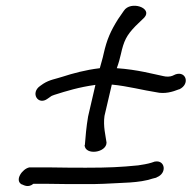

<svg xmlns="http://www.w3.org/2000/svg" viewBox="-20 -658 655 656"><path d="M143 -321 153 -328C155 -330 160 -332 166 -334C207 -347 249 -360 306 -368L281 -260C275 -225 272 -190 270 -163L269 -162C271 -126 344 -136 344 -171C341 -194 332 -226 337 -262L362 -369C416 -364 472 -349 513 -343C543 -336 569 -344 592 -353H593C630 -371 616 -416 580 -404L569 -399C562 -396 549 -395 538 -398C503 -405 451 -420 379 -425C385 -441 390 -459 393 -473C403 -518 412 -537 443 -569L473 -598C503 -631 426 -657 403 -621L383 -592C358 -552 345 -523 334 -474C331 -459 326 -444 321 -425C271 -419 228 -407 194 -396C170 -388 150 -386 128 -372L118 -365C82 -341 110 -296 143 -321ZM54 -28H55C62 -25 77 -16 94 -30H140C188 -29 230 -29 261 -29C293 -29 317 -29 334 -30C396 -34 455 -32 502 -48L514 -51L515 -52C552 -66 544 -112 510 -106H509L497 -102C484 -98 466 -95 452 -93C392 -87 351 -85 274 -85C243 -85 201 -85 153 -86H80C56 -81 29 -42 54 -28Z"/></svg>

Font: Stray Cat
Style: BdExtObl
Weight: 700
Version: Version 1.0